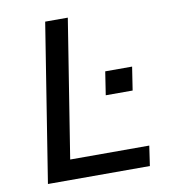

<svg xmlns="http://www.w3.org/2000/svg" viewBox="-80 -774 755 844"><g transform="rotate(-10 297.5 -352.5)"><path d="M66 0 178 -705H279L181 -89H534L521 0ZM384 -340 400 -444H520L504 -340Z"/></g></svg>

Font: Nunito Sans 7pt Medium
Style: Italic
Weight: 500
Italic angle: -9°
Designer: Vernon Adams
Foundry: Vernon Adams
Version: Version 3.101;gftools[0.9.27]